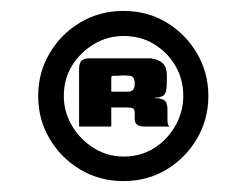

<svg xmlns="http://www.w3.org/2000/svg" viewBox="-20 -611 416 352"><path d="M97 -435Q97 -406 112 -380.5Q127 -355 152 -339.5Q177 -324 207 -324Q238 -324 262.5 -339.5Q287 -355 301.5 -380.5Q316 -406 316 -435Q316 -466 301.5 -490.5Q287 -515 262.5 -530Q238 -545 207 -545Q177 -545 152 -530Q127 -515 112 -490.5Q97 -466 97 -435ZM50 -435Q50 -478 71 -513.5Q92 -549 127.5 -570Q163 -591 206 -591Q250 -591 285 -570Q320 -549 341 -513.5Q362 -478 362 -435Q362 -392 341 -356.5Q320 -321 285 -300Q250 -279 206 -279Q163 -279 127.5 -300Q92 -321 71 -356.5Q50 -392 50 -435ZM203 -414Q203 -414 199.5 -414Q196 -414 191.5 -414Q187 -414 184 -414V-379H125V-485Q125 -493 128.5 -498.5Q132 -504 144 -504Q148 -504 157 -504Q166 -504 177.5 -504Q189 -504 201.5 -504Q214 -504 225.5 -504Q237 -504 245.5 -504Q254 -504 257 -504Q271 -502 278.5 -495Q286 -488 286 -471Q286 -453 285 -446.5Q284 -440 280 -436Q277 -434 273 -433Q269 -432 264 -432V-431Q266 -431 269 -431Q272 -431 274 -430Q283 -428 285 -422.5Q287 -417 287 -411V-391Q287 -385 288.5 -382Q290 -379 291 -379H246Q237 -379 232 -382Q227 -385 227 -393V-403Q227 -411 223.5 -412.5Q220 -414 212 -414ZM184 -443Q186 -443 190.5 -443Q195 -443 200 -443Q205 -443 209.5 -443Q214 -443 216 -443Q220 -443 223.5 -446Q227 -449 227 -458Q227 -464 225 -467.5Q223 -471 219 -472Q216 -472 211.5 -472.5Q207 -473 202 -472.5Q197 -472 193 -472Q189 -472 187 -472Q187 -472 185.5 -471.5Q184 -471 184 -469Z"/></svg>

Font: Genos Black
Style: Regular
Weight: 900
Designer: Robert E. Leuschke
Foundry: Robert E. Leuschke
Version: Version 1.010